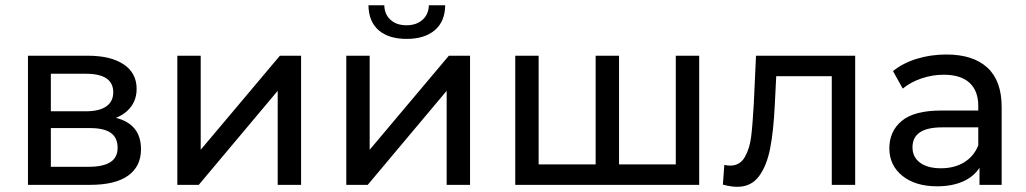

<svg xmlns="http://www.w3.org/2000/svg" viewBox="-20 -698 3875 725"><path d="M512.4 -134.3C512.4 -197.5 480.9 -237.1 417.7 -253C442.2 -262.8 461.4 -277.1 475.2 -295.8C489 -314.5 495.9 -336.7 495.9 -362.5C495.9 -402.3 479.6 -433.2 447.1 -454.9C414.6 -476.7 369.5 -487.6 311.9 -487.6H85.6V0H320.2C383.9 0 431.9 -11.7 464.1 -35C496.3 -58.3 512.4 -91.4 512.4 -134.3ZM172 -277.8V-419.5H304.5C373.2 -419.5 407.6 -396.2 407.6 -349.6C407.6 -326.3 398.8 -308.5 381.3 -296.2C363.9 -284 338.3 -277.8 304.5 -277.8ZM396.5 -85.6C378.1 -73.9 350.5 -68.1 313.7 -68.1H172V-214.4H319.2C355.4 -214.4 382 -208.2 398.8 -196C415.7 -183.7 424.1 -165 424.1 -139.8C424.1 -115.3 414.9 -97.2 396.5 -85.6Z M649.6 -487.6V0H730.5L1028.6 -355.1V0H1116.9V-487.6H1036.9L737.9 -132.5V-487.6Z M1287.6 -487.6V0H1368.5L1666.6 -355.1V0H1754.9V-487.6H1674.9L1375.9 -132.5V-487.6ZM1409.9 -583.7C1435.1 -562 1470.3 -551.1 1515.7 -551.1C1560.5 -551.1 1595.8 -562 1621.5 -583.7C1647.3 -605.5 1660.5 -636.9 1661.1 -678H1599.4C1598.8 -655.3 1590.9 -637.1 1575.5 -623.3C1560.2 -609.5 1539.9 -602.6 1514.8 -602.6C1489.7 -602.6 1469.6 -609.5 1454.5 -623.3C1439.5 -637.1 1431.7 -655.3 1431.1 -678H1371.3C1371.9 -636.9 1384.8 -605.5 1409.9 -583.7Z M2620.2 -487.6H2531.8V-77.3H2317.5V-487.6H2229.2V-77.3H2013.9V-487.6H1925.6V0H2620.2Z M3209.2 -487.6H2834.7L2826.4 -307.3C2823.4 -252.7 2820 -210.7 2816.3 -181.2C2812.6 -151.8 2804.7 -126.3 2792.4 -104.9C2780.1 -83.4 2761.7 -72.7 2737.2 -72.7C2730.5 -72.7 2723.1 -73.6 2715.1 -75.4L2709.6 -0.9C2729.8 4.6 2747.9 7.4 2763.9 7.4C2798.8 7.4 2826.1 -5.8 2845.8 -32.2C2865.4 -58.6 2879.5 -93.7 2888.1 -137.5C2896.7 -181.4 2902.5 -236.1 2905.6 -301.8L2911.1 -410.3H3120.8V0H3209.2Z M3708.5 -442.5C3672.6 -475.6 3620.9 -492.2 3553.4 -492.2C3514.2 -492.2 3477.1 -486.8 3442.1 -476.1C3407.2 -465.4 3377.1 -449.9 3352 -429.6L3388.8 -363.4C3407.8 -379.3 3431.1 -392.1 3458.7 -401.6C3486.3 -411.1 3514.5 -415.8 3543.3 -415.8C3586.3 -415.8 3618.8 -405.7 3640.8 -385.5C3662.9 -365.2 3674 -336.1 3674 -298.1V-280.6H3534.1C3466 -280.6 3416.4 -267.6 3385.1 -241.5C3353.8 -215.4 3338.2 -180.9 3338.2 -138C3338.2 -95.1 3354.6 -60.4 3387.4 -34C3420.2 -7.7 3463.9 5.5 3518.5 5.5C3555.9 5.5 3588.2 -0.5 3615.5 -12.4C3642.8 -24.4 3663.8 -41.7 3678.6 -64.4V0H3762.3V-294.4C3762.3 -360 3744.3 -409.4 3708.5 -442.5ZM3620.6 -85.1C3596.1 -70.1 3566.9 -62.6 3533.2 -62.6C3499.5 -62.6 3473.1 -69.6 3454.1 -83.7C3435.1 -97.8 3425.6 -117.1 3425.6 -141.7C3425.6 -192 3463 -217.1 3537.8 -217.1H3674V-149C3662.9 -121.4 3645.1 -100.1 3620.6 -85.1Z"/></svg>

Font: Montserrat Ace
Style: Regular
Weight: 500
Designer: Julieta Ulanovsky
Foundry: Julieta Ulanovsky
Version: Version 1